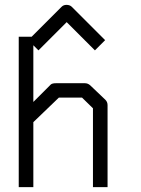

<svg xmlns="http://www.w3.org/2000/svg" viewBox="-20 -817 580 789"><path d="M57 -48V-666H110L233 -789Q241 -797 253 -797Q267 -797 275 -789L412 -652L391 -631L370 -610L254 -726L138 -610L117 -631V-398L189 -470Q195 -475 210 -475H329Q340.5 -475 350 -467L413 -407Q422 -398 422 -385V-48H362V-372L317 -416H222L117 -315V-48Z"/></svg>

Font: 3270 Nerd Font Mono
Style: Regular
Weight: 400
Monospace: yes
Version: Version 3.0.1;Nerd Fonts 3.0.0